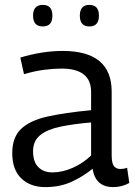

<svg xmlns="http://www.w3.org/2000/svg" viewBox="-20 -754 551 784"><path d="M30 -129Q30 -193 66 -227.5Q102 -262 173.5 -278Q245 -294 352 -304V-379Q352 -474 231 -474Q200 -474 160.5 -469Q121 -464 78 -451L63 -519Q153 -546 236 -546Q436 -546 436 -380V-120Q436 -87 445.5 -75.5Q455 -64 471 -64Q477 -64 484 -65Q491 -66 499 -69L508 -7Q478 10 442 10Q370 10 358 -65Q322 -35 274 -12.5Q226 10 165 10Q104 10 67 -25.5Q30 -61 30 -129ZM115 -136Q115 -93 136.5 -71.5Q158 -50 194 -50Q235 -50 277.5 -69Q320 -88 352 -119V-254Q281 -248 227.5 -237Q174 -226 144.5 -202.5Q115 -179 115 -136ZM345 -646Q306 -646 306 -690Q306 -734 345 -734Q384 -734 384 -690Q384 -646 345 -646ZM155 -646Q115 -646 115 -690Q115 -734 155 -734Q194 -734 194 -690Q194 -646 155 -646Z"/></svg>

Font: Georama
Style: Regular
Weight: 400
Designer: Jean-Baptiste Levee
Foundry: Production Type
Version: Version 1.000